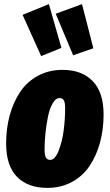

<svg xmlns="http://www.w3.org/2000/svg" viewBox="-20 -894 534 934"><path d="M217.8 -874 278.8 -661.1 180.2 -621.1 89.8 -821.8ZM378.9 -874 434.1 -659.2 335.9 -625 251 -827.1ZM210 20Q115.7 20 62.7 -33.9Q9.8 -87.9 9.8 -195.8Q9.8 -269 27.3 -333Q44.9 -397 78.1 -446.8Q111.3 -496.6 164.6 -525.4Q217.8 -554.2 284.2 -554.2Q377.9 -554.2 430.9 -499.5Q483.9 -444.8 483.9 -336.9Q483.9 -263.7 466.3 -199.7Q448.7 -135.7 415.5 -86.4Q382.3 -37.1 329.3 -8.5Q276.4 20 210 20ZM224.1 -116.2Q248 -116.2 265.6 -161.6Q283.2 -207 290 -261.7Q296.9 -316.4 296.9 -367.2Q296.9 -395 290.5 -406Q284.2 -417 270 -417Q251 -417 236.1 -391.1Q221.2 -365.2 213.1 -325.2Q205.1 -285.2 200.9 -244.4Q196.8 -203.6 196.8 -167Q196.8 -138.7 203.4 -127.4Q210 -116.2 224.1 -116.2Z"/></svg>

Font: Fira Sans Compressed Heavy
Style: Italic
Weight: 900
Width: 3
Italic angle: -8°
Designer: Carrois Corporate & Edenspiekermann AG
Foundry: Carrois Corporate GbR & Edenspiekermann AG
Version: Version 4.203;PS 004.203;hotconv 1.0.88;makeotf.lib2.5.64775